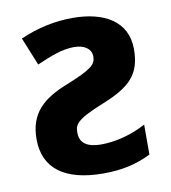

<svg xmlns="http://www.w3.org/2000/svg" viewBox="-69 -614 607 683"><g transform="rotate(-10 235.0 -272.0)"><path d="M238 -554C175 -554 111 -541 48 -513L89 -412C140 -434 182 -451 225 -451C262 -451 287 -434 287 -406C287 -377 270 -362 178 -325C89 -290 37 -245 37 -151C37 -47 109 10 251 10C318 10 371 -2 423 -28V-136C367 -106 309 -93 260 -93C210 -93 184 -112 184 -148C184 -177 188 -194 293 -236C392 -276 434 -315 434 -407C434 -508 351 -554 238 -554Z"/></g></svg>

Font: Noto Sans Display
Style: Bold
Weight: 700
Designer: Monotype Design Team
Foundry: Monotype Imaging Inc.
Version: Version 1.900